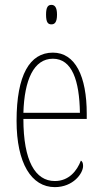

<svg xmlns="http://www.w3.org/2000/svg" viewBox="-20 -758 419 788"><path d="M191 -658C204 -658 214 -666 214 -698C214 -729 204 -738 191 -738C177 -738 169 -729 169 -698C169 -666 177 -658 191 -658ZM205 10C280 10 321 -46 321 -77C321 -90 317 -96 312 -99C296 -57 263 -15 205 -15C125 -15 76 -97 76 -270H336V-291C336 -445 289 -542 197 -542C102 -542 48 -450 48 -262C48 -88 109 10 205 10ZM308 -295H76C80 -431 119 -517 197 -517C276 -517 306 -427 308 -295Z"/></svg>

Font: Noto Serif ExtraCondensed Thin
Style: Regular
Weight: 100
Width: 2
Designer: Monotype Design Team
Foundry: Monotype Imaging Inc.
Version: Version 2.013